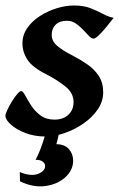

<svg xmlns="http://www.w3.org/2000/svg" viewBox="-29 -477 434 699"><path d="M384.8 -412.1Q373.5 -397.5 358.9 -379.6Q344.2 -361.8 331.3 -349.1Q318.4 -336.4 312 -336.4Q304.2 -336.4 294.7 -346.2Q285.2 -356 273.2 -368.9Q261.2 -381.8 246.8 -391.6Q232.4 -401.4 214.8 -401.4Q188 -401.4 173.6 -387.2Q159.2 -373 159.2 -350.1Q159.2 -327.1 179.2 -310.1Q199.2 -293 238.8 -272.9Q265.1 -259.3 290 -241.9Q314.9 -224.6 330.8 -200.2Q346.7 -175.8 346.7 -141.1Q346.7 -107.4 326.4 -78.1Q306.2 -48.8 274.2 -26.9Q242.2 -4.9 205.8 7.6Q169.4 20 137.7 20Q96.2 20 63 7.1Q29.8 -5.9 10.3 -23.7Q-9.3 -41.5 -9.3 -55.2Q-9.3 -62 -2.4 -76.7Q4.4 -91.3 14.2 -107.2Q23.9 -123 33.4 -134.3Q43 -145.5 47.9 -145.5Q54.2 -145.5 62.5 -129.9Q70.8 -114.3 84 -93.5Q97.2 -72.8 117.9 -57.1Q138.7 -41.5 169.4 -41.5Q201.2 -41.5 220 -59.3Q238.8 -77.1 238.8 -105.5Q238.8 -138.7 208.3 -162.8Q177.7 -187 141.1 -205.6Q89.4 -231.4 71 -259.5Q52.7 -287.6 52.7 -318.8Q52.7 -349.6 70.3 -375Q87.9 -400.4 116.5 -418.7Q145 -437 177.7 -447Q210.4 -457 240.7 -457Q275.4 -457 300.3 -447.3Q325.2 -437.5 345 -426.8Q364.7 -416 384.8 -412.1ZM237.3 107.9Q237.3 142.1 209.2 168Q181.2 193.8 136.7 200.2Q92.3 206.5 43.9 183.1L43 149.4Q83.5 166 109.4 156Q135.3 146 135.3 127Q135.3 117.2 125.2 110.6Q115.2 104 100.6 105Q116.7 73.7 128.2 37.8Q139.6 2 144 -25.4L191.9 -24.4Q190.9 -15.1 187.7 0Q184.6 15.1 181.2 29.1Q177.7 43 176.3 47.9Q207 48.3 222.2 66.2Q237.3 84 237.3 107.9Z"/></svg>

Font: Gentium Plus
Style: Bold Italic
Weight: 700
Italic angle: -8°
Designer: Victor Gaultney, Annie Olsen, Iska Routamaa, Becca Hirsbrunner
Foundry: SIL International
Version: Version 6.101